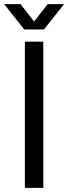

<svg xmlns="http://www.w3.org/2000/svg" viewBox="-45 -906 329 926"><path d="M75 0V-705H164V0ZM72 -764 -25 -886H54L140 -776H99L185 -886H264L167 -764Z"/></svg>

Font: TikTok Sans 24pt
Style: Regular
Weight: 400
Version: Version 4.000